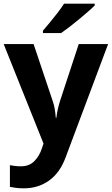

<svg xmlns="http://www.w3.org/2000/svg" viewBox="-20 -786 609 1046"><path d="M0 -546H163L266 -239Q274 -217 278 -193.5Q282 -170 284 -144H287Q290 -170 295.5 -193.5Q301 -217 308 -239L409 -546H569L338 70Q307 155 247.5 197.5Q188 240 110 240Q85 240 66.5 237.5Q48 235 34 232V114Q45 116 60.5 118Q76 120 93 120Q140 120 167.5 91.5Q195 63 208 23L217 -4ZM496 -756Q482 -742 459 -722Q436 -702 409.5 -680Q383 -658 357.5 -638.5Q332 -619 313 -606H214V-619Q230 -638 251.5 -663.5Q273 -689 294 -716.5Q315 -744 329 -766H496Z"/></svg>

Font: Noto Sans New Tai Lue
Style: Bold
Weight: 700
Version: Version 2.003